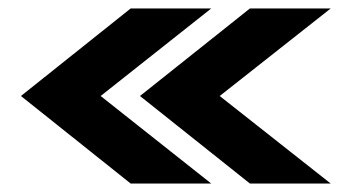

<svg xmlns="http://www.w3.org/2000/svg" viewBox="-20 -474 833 454"><path d="M289 -40H479.5L218 -247L479.5 -454H289L29.5 -247ZM571 -40H762L499.5 -247L762 -454H571L311 -247Z"/></svg>

Font: Anybody Expanded
Style: Bold
Weight: 700
Width: 7
Designer: Tyler Finck
Foundry: Etcetera Type Company
Version: Version 1.113;gftools[0.9.25]